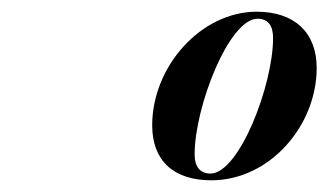

<svg xmlns="http://www.w3.org/2000/svg" viewBox="-20 -783 566 328"><path d="M341 -475C440.5 -475 521 -568 521 -667C521 -727 483.5 -763 418.5 -763C323.5 -763 240 -669.5 240 -569C240 -509 276 -475 341 -475ZM339.5 -486.5C321 -486.5 312.5 -499 312.5 -519.5C312.5 -600 371 -751 420 -751C438.5 -751 446.5 -738.5 446.5 -718C446.5 -637.5 388.5 -486.5 339.5 -486.5Z"/></svg>

Font: Bodoni* 11pt
Style: Bold Italic
Weight: 700
Italic angle: -13°
Version: Version 2.3